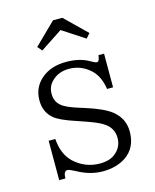

<svg xmlns="http://www.w3.org/2000/svg" viewBox="-108 -777 693 858"><g transform="rotate(-15 238.0 -348.0)"><path d="M62 -188H92.8Q97.7 -117.2 139.2 -77.1Q190.4 -30.3 258.8 -30.3Q299.3 -30.3 324.7 -48.3Q362.8 -75.7 362.8 -121.1Q362.8 -168.5 319.8 -194.8Q298.3 -209.5 234.9 -231L205.1 -241.2Q130.4 -265.6 106 -287.1Q68.8 -318.4 68.8 -373Q68.8 -432.1 112.8 -470.2Q157.2 -508.3 228 -508.3Q292 -508.3 335 -482.4Q353.5 -471.2 361.8 -471.2Q373 -471.2 376 -500H401.9V-344.2H374Q366.2 -398.9 335.9 -431.2Q292 -475.1 231.9 -475.1Q183.6 -475.1 152.8 -444.3Q128.9 -421.9 128.9 -386.2Q128.9 -344.7 164.1 -323.2Q186.5 -309.6 230 -295.9L254.9 -288.1Q338.9 -261.7 374 -233.9Q422.9 -195.3 422.9 -134.3Q422.9 -59.1 367.7 -22Q323.7 6.8 261.7 6.8Q202.6 6.8 144 -25.9Q117.7 -40 108.9 -40Q90.8 -40 90.8 -5.9H62ZM220.2 -703.1H263.2L362.8 -606L344.2 -585L241.2 -652.3L139.2 -585L121.1 -606Z"/></g></svg>

Font: I.Ming
Style: Regular
Weight: 400
Designer: Ichiten Fonts Project
Version: Version 6.11; Dec 27, 2019